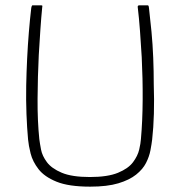

<svg xmlns="http://www.w3.org/2000/svg" viewBox="-20 -693 674 718"><path d="M317 5Q237 5 191.5 -13.5Q146 -32 124 -60.5Q102 -89 94.5 -119Q87 -149 85 -171Q81 -214 79 -266.5Q77 -319 78 -373Q79 -423 81.5 -474Q84 -525 88 -573.5Q92 -622 97 -664Q97 -666 98.5 -669.5Q100 -673 101 -673Q110 -673 117.5 -673Q125 -673 134 -673Q137 -673 138 -672Q139 -671 138 -667Q134 -627 131 -582Q128 -537 125 -487Q121 -406 120.5 -323.5Q120 -241 127 -173Q129 -157 133.5 -133.5Q138 -110 155.5 -86.5Q173 -63 211 -47Q249 -31 316 -31Q383 -31 421.5 -47Q460 -63 477.5 -86.5Q495 -110 500.5 -133.5Q506 -157 507 -173Q513 -240 513.5 -319.5Q514 -399 510 -479Q507 -530 503.5 -577.5Q500 -625 495 -667Q495 -671 496.5 -672Q498 -673 500 -673Q509 -673 516.5 -673Q524 -673 533 -673Q535 -673 536 -669.5Q537 -666 537 -664Q542 -622 546.5 -574.5Q551 -527 553 -477Q555 -427 555 -377Q557 -321 555.5 -268Q554 -215 549 -171Q547 -154 542.5 -130.5Q538 -107 526 -83.5Q514 -60 489 -40Q464 -20 422.5 -7.5Q381 5 317 5Z"/></svg>

Font: Glory Thin ExtraLight
Style: Regular
Weight: 250
Version: Version 1.011